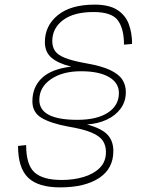

<svg xmlns="http://www.w3.org/2000/svg" viewBox="-20 -746 640 830"><path d="M240 64Q145 64 101.5 22Q58 -20 58 -115L93 -119Q93 -34 129 -1Q165 32 247 32Q298 32 341.5 19Q385 6 411.5 -20.5Q438 -47 438 -89Q438 -117 424.5 -137.5Q411 -158 375.5 -173Q340 -188 274 -199Q199 -213 159.5 -236.5Q120 -260 120 -308Q120 -370 161.5 -409Q203 -448 288 -458Q231 -472 202.5 -496.5Q174 -521 174 -564Q174 -635 230 -680.5Q286 -726 389 -726Q451 -726 486.5 -703.5Q522 -681 536.5 -642.5Q551 -604 551 -556L516 -553Q516 -622 489.5 -658Q463 -694 384 -694Q299 -694 252.5 -659Q206 -624 206 -568Q206 -543 218 -525.5Q230 -508 261.5 -495.5Q293 -483 349 -473Q419 -461 456.5 -443Q494 -425 509 -401.5Q524 -378 524 -348Q524 -307 501.5 -276.5Q479 -246 441 -228.5Q403 -211 356 -208Q419 -191 444.5 -164Q470 -137 470 -93Q470 -17 408.5 23.5Q347 64 240 64ZM314 -228Q399 -228 446.5 -259Q494 -290 494 -344Q494 -388 451 -413Q408 -438 330 -438Q250 -438 200 -403.5Q150 -369 150 -314Q150 -228 314 -228Z"/></svg>

Font: Geist Mono Thin
Style: Italic
Weight: 100
Italic angle: -12°
Monospace: yes
Designer: Basement.studio, Andrés Briganti, Mateo Zaragoza
Foundry: Basement.studio, Vercel, Andrés Briganti, Guido Ferreyra, Mateo Zaragoza
Version: Version 1.500; ttfautohint (v1.8.4.7-5d5b)